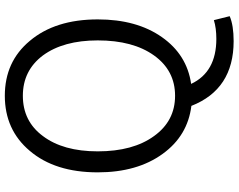

<svg xmlns="http://www.w3.org/2000/svg" viewBox="-114 -670 966 777"><g transform="rotate(-90 368.5 -282.0)"><path d="M532 -141Q593 -226 593 -369Q593 -508 532 -591Q471 -672 369 -672Q266 -672 206 -591Q144 -509 144 -369Q144 -226 206 -141Q267 -56 369 -56Q471 -56 532 -141ZM328 10Q207 -5 134 -106Q59 -209 59 -369Q59 -542 146 -644Q231 -745 369 -745Q507 -745 591 -644Q678 -541 678 -369Q678 -211 606 -109Q535 -8 417 9Q465 111 599 111Q643 111 675 101L691 165Q654 181 590 181Q395 181 328 10Z"/></g></svg>

Font: Source Han Sans CN Normal
Style: Regular
Weight: 350
Designer: Ryoko NISHIZUKA 西塚涼子 (kana, bopomofo & ideographs); Paul D. Hunt (Latin, Greek & Cyrillic); Sandoll Communications 산돌커뮤니
Foundry: Adobe
Version: Version 2.004;hotconv 1.0.118;makeotfexe 2.5.65603